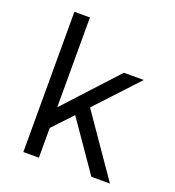

<svg xmlns="http://www.w3.org/2000/svg" viewBox="-134 -846 868 952"><g transform="rotate(20 300.0 -370.0)"><path d="M96 0V-740H178V-266L430 -540H535L331 -321L553 0H455L275 -260L178 -157V0Z"/></g></svg>

Font: CommitMono
Style: 450Regular
Weight: 450
Designer: Eigil Nikolajsen
Foundry: Eigil Nikolajsen
Version: Version 1.002